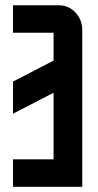

<svg xmlns="http://www.w3.org/2000/svg" viewBox="-20 -715 375 735"><path d="M185.1 -589.8H29.8V-694.8H205.1Q242.7 -694.8 268.6 -667.5Q294.9 -639.6 294.9 -600.1V0H29.8V-105H185.1V-359.9L29.8 -279.8V-402.8L185.1 -482.9Z"/></svg>

Font: Horta
Style: Regular
Weight: 600
Width: 3
Version: Version 0.11